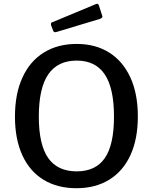

<svg xmlns="http://www.w3.org/2000/svg" viewBox="-20 -984 807 1014"><path d="M59 -368Q59 -488 98.5 -574.5Q138 -661 211.5 -706.5Q285 -752 385 -752Q484 -752 556.5 -706.5Q629 -661 668.5 -575Q708 -489 708 -369Q708 -250 669 -165Q630 -80 557 -35Q484 10 384 10Q283 10 210 -34.5Q137 -79 98 -164Q59 -249 59 -368ZM582 -368Q582 -519 533 -591.5Q484 -664 385 -664Q285 -664 235 -591.5Q185 -519 185 -368Q185 -220 234.5 -149.5Q284 -79 385 -79Q485 -79 533.5 -149Q582 -219 582 -368ZM519 -904Q521 -898 521 -897Q521 -889 507 -884L278 -815Q275 -814 271 -814Q263 -814 260 -824L250 -850Q249 -852 249 -856Q249 -865 255 -866L488 -963L492 -964Q499 -964 502 -956Z"/></svg>

Font: n
Style: Regular
Weight: 500
Designer: Pablo Impallari, Rodrigo Fuenzalida
Foundry: Impallari Type
Version: Version 1.002; ttfautohint (v1.5)